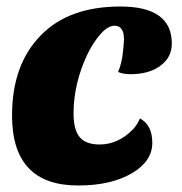

<svg xmlns="http://www.w3.org/2000/svg" viewBox="-20 -550 558 590"><path d="M508 -416Q508 -374 473 -348Q438 -322 381 -322Q357 -322 343 -329Q354 -355 357.5 -387.5Q361 -420 361 -429Q361 -471 332 -471Q312 -471 289.5 -446Q267 -421 248 -382Q206 -292 206 -201Q206 -151 225 -128.5Q244 -106 286 -106Q344 -106 390 -154Q403 -169 410 -186Q448 -166 448 -111Q448 -55 386 -18Q322 20 220 20Q17 20 17 -195Q17 -352 106 -442Q192 -530 350 -530Q508 -530 508 -416Z"/></svg>

Font: Sansita One
Style: Regular
Weight: 400
Designer: Pablo Cosgaya
Foundry: Omnibus-Type
Version: Version 1.001